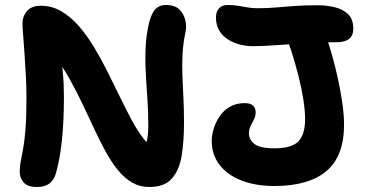

<svg xmlns="http://www.w3.org/2000/svg" viewBox="-20 -733 1463 769"><path d="M128 16Q91 16 75 -2Q59 -20 59 -45Q59 -66 63 -86.5Q67 -107 72.5 -136.5Q78 -166 82 -215Q86 -264 86 -342Q86 -385 83.5 -431.5Q81 -478 78 -520.5Q75 -563 72.5 -594.5Q70 -626 70 -638Q70 -668 88.5 -689Q107 -710 143 -710Q187 -710 224.5 -688.5Q262 -667 294.5 -630Q327 -593 355.5 -546Q384 -499 409.5 -448Q435 -397 459.5 -346.5Q484 -296 507 -253Q530 -210 554 -179Q578 -148 602 -135L519 -96Q531 -105 544 -119Q557 -133 565.5 -159Q574 -185 574 -229Q574 -289 570 -343.5Q566 -398 563.5 -448.5Q561 -499 563.5 -547.5Q566 -596 578 -646Q588 -682 603.5 -697.5Q619 -713 644 -713Q681 -713 699 -694.5Q717 -676 722.5 -651Q728 -626 723 -605Q713 -557 711 -514.5Q709 -472 710.5 -430.5Q712 -389 714.5 -343.5Q717 -298 717 -242Q717 -167 707.5 -109Q698 -51 668 -17.5Q638 16 578 16Q540 16 509 -2Q478 -20 452 -52Q426 -84 403 -126Q380 -168 357.5 -216.5Q335 -265 310.5 -316.5Q286 -368 258 -418Q230 -468 195 -513L222 -519Q228 -479 231 -449.5Q234 -420 235 -395Q236 -370 236 -342Q236 -248 228 -171.5Q220 -95 204 -39Q197 -13 178.5 1.5Q160 16 128 16ZM1079 12Q1005 12 948.5 -9.5Q892 -31 860 -72Q828 -113 828 -169Q828 -192 836 -218Q844 -244 860 -267.5Q876 -291 901 -305.5Q926 -320 960 -320Q982 -320 993 -310.5Q1004 -301 1004 -283Q1004 -268 997 -254.5Q990 -241 983.5 -227.5Q977 -214 977 -198Q977 -174 999 -156.5Q1021 -139 1079 -139Q1149 -139 1175.5 -167Q1202 -195 1202 -256Q1202 -289 1195 -334Q1188 -379 1175.5 -428.5Q1163 -478 1148 -525Q1133 -572 1117 -609Q1107 -635 1120.5 -655.5Q1134 -676 1158 -676Q1208 -675 1237 -658.5Q1266 -642 1283 -597Q1296 -561 1309.5 -513.5Q1323 -466 1334 -415Q1345 -364 1351.5 -317Q1358 -270 1358 -234Q1358 -107 1287 -47.5Q1216 12 1079 12ZM991 -548Q969 -548 943.5 -554Q918 -560 895.5 -573.5Q873 -587 859 -609Q845 -631 845 -663Q845 -686 857 -699.5Q869 -713 891 -713Q914 -713 932.5 -710Q951 -707 970.5 -703.5Q990 -700 1010 -700Q1049 -700 1084 -703Q1119 -706 1158.5 -709Q1198 -712 1253 -712Q1286 -712 1319 -704.5Q1352 -697 1373.5 -677Q1395 -657 1395 -618Q1395 -564 1329 -564Q1264 -564 1201.5 -560Q1139 -556 1085 -552Q1031 -548 991 -548Z"/></svg>

Font: Shantell Sans
Style: Bold
Weight: 700
Designer: Stephen Nixon, Anya Danilova, Shantell Martin
Foundry: Arrow Type
Version: Version 1.011;[c5ecc13dd]